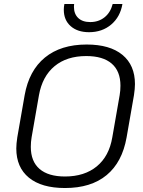

<svg xmlns="http://www.w3.org/2000/svg" viewBox="-20 -935 720 966"><path d="M62 -188Q62 -211 67 -244L104 -456Q126 -580 206 -645.5Q286 -711 416 -711Q533 -711 596 -659Q659 -607 659 -512Q659 -489 654 -456L617 -244Q595 -119 516.5 -54Q438 11 307 11Q189 11 125.5 -41Q62 -93 62 -188ZM545 -244 582 -456Q586 -479 586 -504Q586 -577 542 -615Q498 -653 414 -653Q316 -653 254.5 -602Q193 -551 176 -456L139 -244Q135 -221 135 -196Q135 -123 179 -85Q223 -47 307 -47Q405 -47 467 -98Q529 -149 545 -244ZM301 -886Q301 -900 304 -915H353Q352 -910 352 -901Q352 -865 373.5 -844.5Q395 -824 434 -824Q476 -824 506 -848Q536 -872 547 -915H596Q585 -850 539.5 -811.5Q494 -773 428 -773Q370 -773 335.5 -803.5Q301 -834 301 -886Z"/></svg>

Font: KoHo
Style: Italic
Weight: 400
Italic angle: -10°
Designer: Cadson Demak & Katatrad Team
Foundry: Cadson Demak Co.,Ltd.
Version: Version 1.000